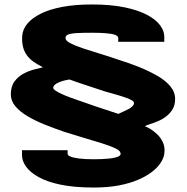

<svg xmlns="http://www.w3.org/2000/svg" viewBox="-20 -700 836 859"><path d="M399.5 139Q463 139 512.2 129.5Q561.5 120 598.5 104Q635.5 88 660.2 68.8Q685 49.5 698.2 29.2Q711.5 9 714.5 -8.5Q719.5 -38 710 -60.2Q700.5 -82.5 684.8 -97.8Q669 -113 653 -122.8Q637 -132.5 628 -135.5Q635 -139.5 650.8 -144.5Q666.5 -149.5 686 -157.5Q705.5 -165.5 723 -178.8Q740.5 -192 752 -211Q763.5 -230 763.5 -257Q763.5 -288 742.2 -313.8Q721 -339.5 684.5 -360.5Q648 -381.5 603 -399.8Q558 -418 511 -432.5Q466 -448 424.5 -460.5Q383 -473 349.8 -484.2Q316.5 -495.5 296 -506Q275.5 -516.5 273.5 -526.5Q271 -539.5 283.8 -545Q296.5 -550.5 323.5 -552Q350.5 -553.5 391.5 -553.5Q429 -553.5 455.5 -551.2Q482 -549 495.5 -543.8Q509 -538.5 509 -529.5V-513H715V-536Q715 -561.5 696.2 -587Q677.5 -612.5 638 -633.5Q598.5 -654.5 537.5 -667.2Q476.5 -680 391 -680Q315.5 -680 258 -669Q200.5 -658 161.8 -638.5Q123 -619 102.5 -594.2Q82 -569.5 79.5 -541Q77.5 -512 82.8 -490.8Q88 -469.5 100.2 -452.8Q112.5 -436 130.5 -423.5Q148.5 -411 172 -399Q157 -395.5 133 -389.2Q109 -383 85.2 -370.5Q61.5 -358 45 -335.8Q28.5 -313.5 28.5 -277.5Q28.5 -248.5 49 -224.2Q69.5 -200 103.8 -179.8Q138 -159.5 181.2 -142.2Q224.5 -125 269.5 -109.5Q314 -95.5 357 -82.8Q400 -70 436.2 -58.8Q472.5 -47.5 494.8 -37Q517 -26.5 518.5 -17Q523.5 -6.5 509.8 0Q496 6.5 467.2 9.5Q438.5 12.5 400 12.5Q360.5 12.5 334.5 9.2Q308.5 6 295.5 0.5Q282.5 -5 282.5 -12V-28H78.5V-5Q78.5 19.5 96 44.8Q113.5 70 151.8 91.8Q190 113.5 251.2 126.2Q312.5 139 399.5 139ZM509.5 -190.5Q459.5 -206.5 408.8 -223.8Q358 -241 322 -254Q291 -264.5 267.2 -274.5Q243.5 -284.5 231 -292.8Q218.5 -301 218 -306.5Q218.5 -315 225.5 -321Q232.5 -327 243.8 -331.8Q255 -336.5 267.8 -339.8Q280.5 -343 290.5 -344.5Q329 -330.5 372 -316.5Q415 -302.5 451 -290.5Q478 -283 501.5 -276.2Q525 -269.5 542.5 -263.2Q560 -257 569.8 -251.2Q579.5 -245.5 579.5 -239.5Q579.5 -231.5 572.5 -224.5Q565.5 -217.5 554.2 -211.5Q543 -205.5 531 -200.5Q519 -195.5 509.5 -190.5Z"/></svg>

Font: Anybody SemiExpanded Black
Style: Regular
Weight: 900
Width: 6
Version: Version 1.113;gftools[0.9.25]